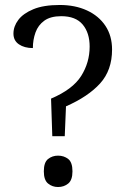

<svg xmlns="http://www.w3.org/2000/svg" viewBox="-20 -744 512 771"><path d="M185 -348Q272 -385 306 -439Q340 -493 340 -557Q340 -612 312 -645.5Q284 -679 226 -679Q183 -679 158 -661Q133 -643 122.5 -613.5Q112 -584 112 -551Q78 -551 56 -566Q34 -581 34 -609Q34 -638 53.5 -664Q73 -690 114 -707Q155 -724 220 -724Q282 -724 329.5 -702Q377 -680 403.5 -640Q430 -600 430 -545Q430 -462 382 -409Q334 -356 245 -317L240 -197H190ZM213 7Q190 7 173 -7Q156 -21 156 -56Q156 -92 173 -105.5Q190 -119 213 -119Q237 -119 254 -105.5Q271 -92 271 -56Q271 -21 254 -7Q237 7 213 7Z"/></svg>

Font: Noto Serif Hentaigana
Style: Regular
Weight: 400
Designer: Kazuhiro Yamada
Foundry: nipponia
Version: Version 1.000; ttfautohint (v1.8.4.7-5d5b)